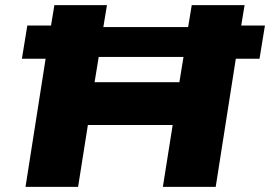

<svg xmlns="http://www.w3.org/2000/svg" viewBox="-20 -725 1048 745"><path d="M79 0 157 -497H65L86 -626H178L191 -705H395L381 -620H710L724 -705H929L916 -626H1008L987 -497H895L817 0H612L650 -240H321L283 0ZM347 -406H676L692 -504H363Z"/></svg>

Font: Nunito Sans 7pt SemiExpanded Black
Style: Italic
Weight: 900
Width: 6
Italic angle: -9°
Designer: Vernon Adams
Foundry: Vernon Adams
Version: Version 3.101;gftools[0.9.27]